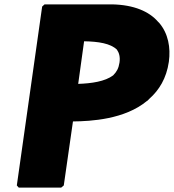

<svg xmlns="http://www.w3.org/2000/svg" viewBox="-20 -852 796 879"><path d="M365 -663C431 -662 486 -653 515 -625C525 -611 531 -592 527 -565C523 -539 514 -523 498 -507C461 -479 399 -470 338 -468ZM753 -569C762 -634 750 -699 709 -747L703 -753C663 -799 594 -830 493 -832H184L173 -822L57 -3L66 7H260L272 -3L314 -296C396 -297 551 -305 653 -390H654L664 -400C708 -439 742 -493 753 -569Z"/></svg>

Font: Hussar Woodtype
Style: UltraObl
Weight: 900
Foundry: Cannot Into Space Fonts
Version: Version 1.07